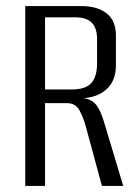

<svg xmlns="http://www.w3.org/2000/svg" viewBox="-20 -611 454 631"><path d="M63 0V-591H249Q299 -591 330 -567.5Q361 -544 361 -493V-397Q361 -346 330.5 -318Q300 -290 248 -288V-289Q280 -287 296 -266.5Q312 -246 324 -203L385 0H315L261 -199Q253 -227 240.5 -249.5Q228 -272 200 -272H128V0ZM128 -317H216Q262 -317 280.5 -338.5Q299 -360 299 -402V-482Q299 -519 281.5 -536.5Q264 -554 228 -554H128Z"/></svg>

Font: Alumni Sans Thin
Style: Regular
Weight: 400
Version: Version 1.018